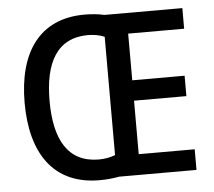

<svg xmlns="http://www.w3.org/2000/svg" viewBox="-52 -780 939 844"><g transform="rotate(-5 417.5 -357.5)"><path d="M351 -723C152 -723 55 -582 55 -359C55 -135 152 8 354 8C384 8 415 5 441 0H782V-91H535V-327H766V-417H535V-623H782V-714H438C413 -720 382 -723 351 -723ZM357 -632C385 -632 411 -627 431 -618V-96C411 -88 385 -83 357 -83C222 -84 165 -188 165 -358C165 -527 221 -631 357 -632Z"/></g></svg>

Font: Noto Sans Khmer SemiCondensed Medium
Style: Regular
Weight: 500
Width: 4
Designer: Danh Hong and the Monotype Design Team
Foundry: Monotype Imaging Inc.
Version: Version 2.004